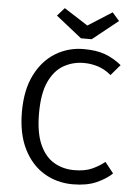

<svg xmlns="http://www.w3.org/2000/svg" viewBox="-61 -975 738 1032"><g transform="rotate(5 307.5 -458.5)"><path d="M367.2 -717.4Q436.4 -717.4 483.1 -700Q529.7 -682.6 571.8 -648.7L522.1 -590.8Q488.7 -619 451.5 -631Q414.4 -643.1 373.8 -643.1Q315.9 -643.1 266.7 -615.6Q217.4 -588.2 187.4 -524.9Q157.4 -461.5 157.4 -353.3Q157.4 -248.2 185.9 -184.6Q214.4 -121 263.1 -92.8Q311.8 -64.6 371.8 -64.6Q430.8 -64.6 469.5 -82.6Q508.2 -100.5 535.9 -123.6L582.1 -65.1Q549.7 -33.8 497.9 -11Q446.2 11.8 370.8 11.8Q284.6 11.8 215.4 -30Q146.2 -71.8 105.6 -153.3Q65.1 -234.9 65.1 -353.3Q65.1 -472.3 106.4 -553.6Q147.7 -634.9 216.4 -676.2Q285.1 -717.4 367.2 -717.4ZM504.6 -927.7 542.6 -884.1 404.6 -773.8H346.7L207.7 -884.1L246.2 -927.7L374.9 -845.1Z"/></g></svg>

Font: FiraCode Nerd Font
Style: Regular
Weight: 400
Designer: Carrois Corporate, Edenspiekermann AG, Nikita Prokopov
Foundry: Carrois Corporate, Edenspiekermann AG, Nikita Prokopov
Version: Version 6.002;Nerd Fonts 2.1.0